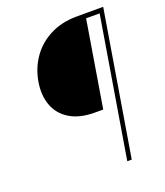

<svg xmlns="http://www.w3.org/2000/svg" viewBox="-135 -819 782 911"><g transform="rotate(-20 256.5 -364.0)"><path d="M481 -704.1H398.4L326.7 -269.5H285.6Q208.5 -269.5 159.4 -299.3Q110.4 -329.1 91.1 -381.1Q71.8 -433.1 83 -499Q94.2 -564.5 130.4 -616Q166.5 -667.5 225.1 -697.5Q283.7 -727.5 361.3 -727.5H484.9ZM350.1 0 470.7 -727.5H493.2L372.6 0Z"/></g></svg>

Font: Inter 24pt Thin
Style: Italic
Weight: 250
Italic angle: -9.3988°
Version: Version 4.001;git-66647c0bb